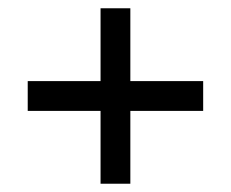

<svg xmlns="http://www.w3.org/2000/svg" viewBox="-20 -543 558 464"><path d="M223 -99V-275H47V-347H223V-523H295V-347H471V-275H295V-99Z"/></svg>

Font: Imprima
Style: Regular
Weight: 400
Designer: Eduardo Tunni
Foundry: Eduardo Tunni
Version: Version 1.002; ttfautohint (v1.8.4.7-5d5b);gftools[0.9.23]